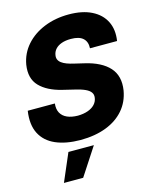

<svg xmlns="http://www.w3.org/2000/svg" viewBox="-139 -828 922 1153"><g transform="rotate(-15 322.0 -252.0)"><path d="M276.9 9.8Q185.5 9.3 122.3 -18.3Q59.1 -45.9 30.5 -101.8Q2 -157.7 14.6 -242.2H183.1Q179.2 -207.5 192.1 -183.8Q205.1 -160.2 232.2 -148.2Q259.3 -136.2 298.3 -135.7Q334 -136.2 360.8 -145.8Q387.7 -155.3 403.8 -172.4Q419.9 -189.5 423.3 -211.9Q426.8 -231.9 416.7 -246.6Q406.7 -261.2 382.8 -272.2Q358.9 -283.2 320.3 -292L247.6 -309.6Q157.2 -331.5 110.8 -379.9Q64.5 -428.2 77.6 -511.7Q89.4 -579.6 134.3 -630.4Q179.2 -681.2 248.3 -709.2Q317.4 -737.3 400.9 -737.3Q485.4 -737.3 542.7 -708.7Q600.1 -680.2 626 -628.7Q651.9 -577.1 641.1 -507.8H472.7Q475.1 -547.9 451.2 -569.8Q427.2 -591.8 376 -591.8Q341.8 -591.8 317.6 -583Q293.5 -574.2 279.5 -558.8Q265.6 -543.5 262.2 -523.4Q258.8 -507.3 263.9 -494.9Q269 -482.4 281.7 -472.9Q294.4 -463.4 313.2 -456.3Q332 -449.2 356 -443.8L415.5 -429.7Q467.3 -418 505.4 -398.4Q543.5 -378.9 567.6 -352.1Q591.8 -325.2 600.3 -290Q608.9 -254.9 602.1 -211.4Q590.3 -142.1 547.6 -92.8Q504.9 -43.5 436.3 -17.1Q367.7 9.3 276.9 9.8ZM112.3 232.9 186.5 60.1H344.7L231.9 232.9Z"/></g></svg>

Font: Inter Tight ExtraBold
Style: Italic
Weight: 800
Italic angle: -9.39999°
Designer: Rasmus Andersson
Foundry: rsms
Version: Version 3.004